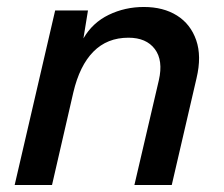

<svg xmlns="http://www.w3.org/2000/svg" viewBox="-20 -530 643 550"><path d="M22 0 138 -500H232L219 -420Q245 -465 291.5 -487.5Q338 -510 392 -510Q448 -510 487 -485.5Q526 -461 542 -415Q558 -369 543 -306L472 0H365L435 -300Q448 -357 423.5 -389.5Q399 -422 348 -422Q287 -422 247.5 -382Q208 -342 190 -265L129 0Z"/></svg>

Font: Work Sans Medium
Style: Italic
Weight: 500
Italic angle: -13°
Designer: Wei Huang
Foundry: Wei Huang
Version: Version 2.012; ttfautohint (v1.8.3)